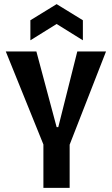

<svg xmlns="http://www.w3.org/2000/svg" viewBox="-20 -909 541 929"><path d="M190 0V-210L8 -660H156L254 -294H262L354 -660H493L317 -209V0ZM127 -714V-811L254 -889L381 -811V-714L254 -793Z"/></svg>

Font: Bricolage Grotesque 10pt Condensed SemiBold
Style: Regular
Weight: 600
Width: 3
Designer: Mathieu Triay
Foundry: Atelier Triay
Version: Version 1.000; ttfautohint (v1.8.4.7-5d5b);gftools[0.9.32]